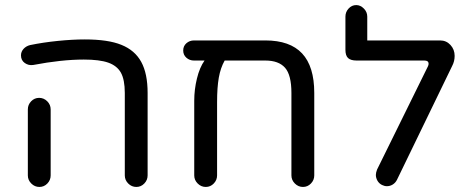

<svg xmlns="http://www.w3.org/2000/svg" viewBox="-20 -738 1879 764"><path d="M476.6 -40V-368.2Q476.6 -420.9 460.9 -449.2Q445.3 -476.6 410.6 -488.8Q376 -501 313.5 -501Q225.6 -501 112.3 -479.5Q93.8 -476.6 78.6 -487.3Q63.5 -498 63.5 -517.6Q63.5 -532.2 73.7 -543.5Q84 -554.7 99.6 -558.6Q151.4 -569.3 210 -575.2Q268.6 -581.1 317.4 -581.1Q410.2 -581.1 462.9 -559.6Q516.6 -538.1 542 -491.7Q567.4 -445.3 567.4 -368.2V-40Q567.4 -21.5 554.2 -7.8Q541 5.9 522.5 5.9Q503.9 5.9 490.2 -7.8Q476.6 -21.5 476.6 -40ZM90.8 -40V-302.7Q90.8 -321.3 104 -335Q117.2 -348.6 135.7 -348.6Q154.3 -348.6 168 -335Q181.6 -321.3 181.6 -302.7V-40Q181.6 -21.5 168.5 -7.8Q155.3 5.9 136.7 5.9Q118.2 5.9 104.5 -7.8Q90.8 -21.5 90.8 -40Z M1230.5 -368.2V-40Q1230.5 -21.5 1217.3 -7.8Q1204.1 5.9 1185.5 5.9Q1167 5.9 1153.3 -7.8Q1139.6 -21.5 1139.6 -40V-368.2Q1139.6 -439.5 1114.3 -468.3Q1088.9 -497.1 1036.1 -497.1H874Q857.4 -467.8 850.6 -428.7Q843.8 -389.6 843.8 -332V-40Q843.8 -21.5 830.6 -7.8Q817.4 5.9 798.8 5.9Q780.3 5.9 766.6 -7.8Q752.9 -21.5 752.9 -40V-336.9Q752.9 -381.8 763.7 -425.8Q774.4 -469.7 793.9 -497.1H752Q734.4 -497.1 721.7 -508.3Q709 -519.5 709 -537.1Q709 -554.7 721.7 -565.9Q734.4 -577.1 752 -577.1H1036.1Q1133.8 -577.1 1182.1 -525.4Q1230.5 -473.6 1230.5 -368.2Z M1475.6 -42Q1475.6 -50.8 1480.5 -63.5L1682.6 -473.6Q1685.5 -479.5 1685.5 -484.4Q1685.5 -497.1 1668.9 -497.1H1399.4Q1376 -497.1 1365.2 -506.8Q1354.5 -516.6 1354.5 -540V-671.9Q1354.5 -690.4 1367.2 -704.1Q1379.9 -717.8 1397.5 -717.8Q1414.1 -717.8 1427.7 -704.1Q1441.4 -690.4 1441.4 -671.9V-577.1H1731.4Q1755.9 -577.1 1772.5 -559.1Q1789.1 -541 1789.1 -515.6Q1789.1 -494.1 1779.3 -475.6L1559.6 -22.5Q1553.7 -10.7 1543 -3.9Q1532.2 2.9 1519.5 2.9Q1509.8 2.9 1500 -2Q1488.3 -7.8 1481.9 -19Q1475.6 -30.3 1475.6 -42Z"/></svg>

Font: KTXP_ComRound
Style: Medium
Weight: 500
Version: Version 1.01;May 16, 2022;FontCreator 13.0.0.2683 64-bit